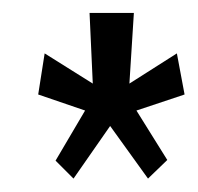

<svg xmlns="http://www.w3.org/2000/svg" viewBox="-20 -590 301 292"><path d="M183.6 -570.3 176.8 -462.9 249 -508.8 260.7 -446.3 187.5 -421.9 234.4 -346.7 205.1 -318.4 147.5 -398.4 91.8 -318.4 64.5 -345.7 109.4 -421.9 38.1 -446.3 47.9 -508.8 121.1 -462.9 116.2 -570.3Z"/></svg>

Font: RIT TN Joy
Style: Extra Bold
Weight: 800
Designer: Hussain K H
Foundry: Rachana Institute of Typography
Version: 1.6.2